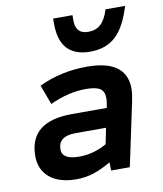

<svg xmlns="http://www.w3.org/2000/svg" viewBox="-83 -800 747 880"><g transform="rotate(-10 290.0 -360.0)"><path d="M202 12Q123 12 78.5 -24.5Q34 -61 34 -125Q34 -286 233 -286H395L397 -296Q399 -306 400 -315Q401 -324 401 -331Q401 -362 381.5 -375Q362 -388 315 -388Q234 -388 148 -348L114 -439Q217 -488 337 -488Q522 -488 522 -354Q522 -341 520 -327Q518 -313 515 -297L452 0H365L364 -38Q321 -13 283 -0.5Q245 12 202 12ZM233 -88Q269 -88 301 -97.5Q333 -107 361 -123L376 -197H234Q153 -197 153 -135Q153 -88 233 -88ZM366 -553Q224 -553 224 -707V-732H314V-707Q314 -644 373 -644Q408 -644 431 -665Q454 -686 468 -732H559Q531 -638 485.5 -595.5Q440 -553 366 -553Z"/></g></svg>

Font: Sometype Mono
Style: Bold Italic
Weight: 700
Italic angle: -12°
Monospace: yes
Designer: Ryoichi Tsunekawa
Foundry: Dharma Type
Version: Version 1.000; ttfautohint (v1.8.3)